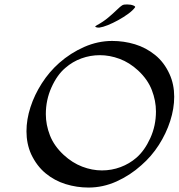

<svg xmlns="http://www.w3.org/2000/svg" viewBox="-20 -836 803 863"><path d="M378 7Q325 7 275 -8.5Q225 -24 185 -57Q145 -90 120 -143Q99 -190 99 -246Q99 -299 117 -354.5Q135 -410 168 -461.5Q201 -513 246 -553Q297 -598 358.5 -625Q420 -652 484 -652Q537 -652 586.5 -637Q636 -622 677 -589Q718 -556 742 -503Q763 -457 763 -401Q763 -348 745 -292Q727 -236 694 -184.5Q661 -133 615 -93Q565 -48 504 -20.5Q443 7 378 7ZM438 -70Q482 -70 522 -85Q562 -100 593 -127Q630 -159 655.5 -215Q681 -271 681 -335Q681 -383 662.5 -431Q644 -479 601 -519Q562 -555 517.5 -571.5Q473 -588 429 -588Q386 -588 346 -573.5Q306 -559 274 -531Q237 -500 211.5 -443.5Q186 -387 186 -323Q186 -275 204.5 -227.5Q223 -180 266 -140Q305 -104 349.5 -87Q394 -70 438 -70ZM422 -712Q417 -712 412.5 -713.5Q408 -715 408 -717Q408 -718 416 -723Q444 -738 466.5 -757Q489 -776 505.5 -792Q522 -808 529 -812Q534 -815 540 -815.5Q546 -816 552 -816Q568 -816 579 -811.5Q590 -807 587 -803Q577 -789 556.5 -774Q536 -759 511.5 -745.5Q487 -732 464.5 -723Q442 -714 427 -712Z"/></svg>

Font: Kings
Style: Regular
Weight: 400
Designer: Robert E. Leuschke
Foundry: Robert E. Leuschke
Version: Version 1.010; ttfautohint (v1.8.3)